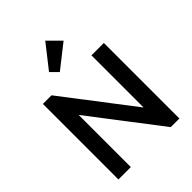

<svg xmlns="http://www.w3.org/2000/svg" viewBox="-270 -1120 1258 1258"><g transform="rotate(-45 358.5 -491.0)"><path d="M76 0H191V-483L561 0H641V-700H526V-217L156 -700H76ZM252 -819 302 -769 465 -897 380 -982Z"/></g></svg>

Font: MV Cash Medium
Style: Regular
Weight: 500
Designer: Rodrigo Fuenzalida
Foundry: fragTYPE
Version: Version 1.100;Glyphs 3.1.2 (3151)